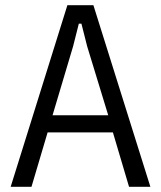

<svg xmlns="http://www.w3.org/2000/svg" viewBox="-20 -718 619 738"><path d="M476 0 414 -209H163L101 0H21L239 -698H339L558 0ZM315 -540 293 -627H283L261 -540L182 -275H396Z"/></svg>

Font: IBM Plex Sans Cond
Style: Regular
Weight: 400
Width: 3
Designer: Mike Abbink, Paul van der Laan, Pieter van Rosmalen
Foundry: Bold Monday
Version: Version 1.3